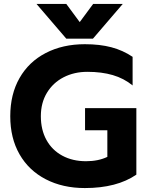

<svg xmlns="http://www.w3.org/2000/svg" viewBox="-20 -938 744 973"><path d="M165 -918H316L384 -826L452 -918H602L451 -742H316ZM32 -349Q32 -460 79 -542.5Q126 -625 212 -669.5Q298 -714 410 -714Q486 -714 544.5 -698.5Q603 -683 652 -650V-505Q608 -541 551.5 -557.5Q495 -574 423 -574Q356 -574 302.5 -546.5Q249 -519 218 -468Q187 -417 187 -349Q187 -280 215.5 -228.5Q244 -177 296 -149Q348 -121 416 -121Q478 -121 524 -143V-278H411V-390H671V-53Q572 15 410 15Q298 15 212 -29.5Q126 -74 79 -156Q32 -238 32 -349Z"/></svg>

Font: Prompt SemiBold
Style: Regular
Weight: 600
Designer: Katatrad Team
Foundry: CadsonDemak
Version: Version 1.001